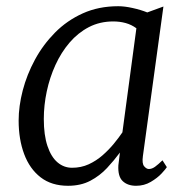

<svg xmlns="http://www.w3.org/2000/svg" viewBox="-20 -588 608 618"><path d="M440 -86Q436.5 -61.5 444 -52.8Q451.5 -44 459 -44Q469 -44 479 -51.2Q489 -58.5 503 -72L517 -50Q513.5 -44 500 -29.5Q486.5 -15 465.2 -2.5Q444 10 418 10Q391 10 375 -5Q359 -20 361 -56L366 -97Q347.5 -72 324.5 -47.2Q301.5 -22.5 270.8 -6.2Q240 10 199 10Q146 10 110.8 -17.2Q75.5 -44.5 57.8 -92Q40 -139.5 40 -200Q40 -246 53.2 -297Q66.5 -348 92.5 -396Q118.5 -444 157 -483Q195.5 -522 246.5 -545Q297.5 -568 360.5 -568Q381 -568 407 -562.2Q433 -556.5 454 -548L506 -567ZM419 -497Q403.5 -508.5 384.5 -513.8Q365.5 -519 344.5 -519Q301.5 -519 266.2 -500.8Q231 -482.5 204 -451Q177 -419.5 158.5 -379Q140 -338.5 130.5 -293.8Q121 -249 121 -205Q121 -153 132.8 -118Q144.5 -83 165 -65.5Q185.5 -48 212 -48Q241 -48 265.5 -59.2Q290 -70.5 310.2 -88.2Q330.5 -106 346.5 -125.5Q362.5 -145 374 -162Z"/></svg>

Font: Merriweather Light 18pt Light
Style: Italic
Weight: 300
Italic angle: -7.8°
Version: Version 2.101